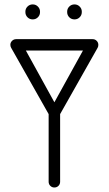

<svg xmlns="http://www.w3.org/2000/svg" viewBox="-20 -833 484 853"><path d="M196.1 -331.1Q196.1 -341.9 203.5 -349.2Q210.9 -356.6 221.6 -356.6Q232.4 -356.6 239.8 -349.2Q247.1 -341.9 247.1 -331.1V-25.5Q247.1 -14.8 239.8 -7.4Q232.4 0 221.6 0Q210.9 0 203.5 -7.4Q196.1 -14.8 196.1 -25.5ZM370.1 -647.5Q377.4 -659 391.8 -659Q402.1 -659 409.5 -651.6Q416.9 -644.2 416.9 -633.5Q416.9 -626.2 413.6 -620.5L221.6 -281L29.6 -620.5Q26 -626.6 26 -634.1Q26 -644.2 33.6 -651.6Q41.1 -659 51.5 -659Q65.5 -659 73.4 -647.5L221.6 -378.6ZM54.2 -608.6Q43.5 -608.6 35.5 -616.2Q27.5 -623.8 27.5 -634.1Q27.5 -644.2 34.3 -651.6Q41.1 -659 51.5 -659H391.8Q402.1 -659 409 -651.6Q415.9 -644.2 415.9 -634.1Q415.9 -623.8 408.8 -616.2Q401.8 -608.6 391 -608.6ZM278.4 -781.4Q278.4 -794.5 287.8 -803.9Q297.2 -813.4 311 -813.4Q324.5 -813.4 333.9 -803.9Q343.4 -794.5 343.4 -781.4V-779.1Q343.4 -765.6 333.9 -756.2Q324.5 -746.8 311 -746.8Q297.2 -746.8 287.8 -756.2Q278.4 -765.6 278.4 -779.1ZM92.8 -781.4Q92.8 -794.5 102.2 -803.9Q111.6 -813.4 125.4 -813.4Q138.9 -813.4 148.3 -803.9Q157.8 -794.5 157.8 -781.4V-779.1Q157.8 -765.6 148.3 -756.2Q138.9 -746.8 125.4 -746.8Q111.6 -746.8 102.2 -756.2Q92.8 -765.6 92.8 -779.1Z"/></svg>

Font: Libertine-Super Thin
Style: Regular
Weight: 100
Designer: Bastien Sozeau
Foundry: NBR — Bastien Sozeau
Version: Version 2.003;gftools[0.9.33]